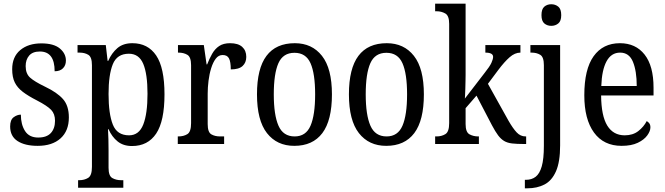

<svg xmlns="http://www.w3.org/2000/svg" viewBox="-20 -780 3601 1040"><path d="M184 10Q115 10 75 -16Q35 -42 35 -95Q35 -131 54 -145Q73 -159 93 -159Q93 -106 115.5 -70.5Q138 -35 187 -35Q233 -35 255.5 -59.5Q278 -84 278 -126Q278 -163 257 -185Q236 -207 180 -236Q133 -260 103.5 -282.5Q74 -305 60 -333.5Q46 -362 46 -405Q46 -472 89.5 -508.5Q133 -545 204 -545Q271 -545 304 -517.5Q337 -490 337 -452Q337 -426 321 -410Q305 -394 276 -394Q276 -501 196 -501Q157 -501 138 -479Q119 -457 119 -422Q119 -381 143 -359.5Q167 -338 223 -311Q290 -279 321.5 -243Q353 -207 353 -144Q353 -71 308 -30.5Q263 10 184 10Z M403 237V196H410Q437 196 457.5 183.5Q478 171 478 124V-427Q478 -471 458.5 -483Q439 -495 411 -495H400V-536H553L563 -450H566Q585 -493 616 -519.5Q647 -546 697 -546Q781 -546 826 -479.5Q871 -413 871 -269Q871 -124 826 -56.5Q781 11 695 11Q648 11 617 -14Q586 -39 568 -80H565Q568 -28 568 34V129Q568 173 588.5 184.5Q609 196 635 196H648V237ZM679 -47Q733 -47 756 -105.5Q779 -164 779 -272Q779 -379 756 -434Q733 -489 678 -489Q614 -489 591 -432Q568 -375 568 -271Q568 -164 591 -105.5Q614 -47 679 -47Z M943 0V-41H946Q975 -41 995 -53.5Q1015 -66 1015 -113V-427Q1015 -471 995 -483Q975 -495 947 -495H944V-536H1084L1099 -431H1102Q1114 -462 1129 -488.5Q1144 -515 1167 -530.5Q1190 -546 1226 -546Q1270 -546 1292 -526Q1314 -506 1314 -472Q1314 -441 1294 -422.5Q1274 -404 1230 -404Q1230 -445 1220.5 -463.5Q1211 -482 1186 -482Q1164 -482 1149 -462.5Q1134 -443 1124 -411Q1114 -379 1109.5 -342.5Q1105 -306 1105 -273V-108Q1105 -64 1124.5 -52.5Q1144 -41 1172 -41H1194V0Z M1574 10Q1480 10 1426 -59Q1372 -128 1372 -269Q1372 -409 1423.5 -477.5Q1475 -546 1577 -546Q1670 -546 1724 -477.5Q1778 -409 1778 -269Q1778 -128 1726 -59Q1674 10 1574 10ZM1576 -41Q1637 -41 1662 -99Q1687 -157 1687 -269Q1687 -381 1662 -437.5Q1637 -494 1575 -494Q1513 -494 1488 -437.5Q1463 -381 1463 -269Q1463 -157 1488.5 -99Q1514 -41 1576 -41Z M2072 10Q1978 10 1924 -59Q1870 -128 1870 -269Q1870 -409 1921.5 -477.5Q1973 -546 2075 -546Q2168 -546 2222 -477.5Q2276 -409 2276 -269Q2276 -128 2224 -59Q2172 10 2072 10ZM2074 -41Q2135 -41 2160 -99Q2185 -157 2185 -269Q2185 -381 2160 -437.5Q2135 -494 2073 -494Q2011 -494 1986 -437.5Q1961 -381 1961 -269Q1961 -157 1986.5 -99Q2012 -41 2074 -41Z M2337 0V-41H2345Q2372 -41 2392.5 -53.5Q2413 -66 2413 -113V-651Q2413 -695 2392 -707Q2371 -719 2345 -719H2337V-760H2502V-375Q2502 -361 2501.5 -340.5Q2501 -320 2500.5 -298.5Q2500 -277 2499 -262Q2498 -247 2498 -246L2605 -385Q2633 -420 2642 -440Q2651 -460 2651 -472Q2651 -495 2609 -495V-536H2799V-495Q2769 -495 2740.5 -470Q2712 -445 2679 -401L2623 -326L2735 -125Q2758 -85 2778.5 -63Q2799 -41 2827 -41H2830V0H2818Q2779 0 2753.5 -3Q2728 -6 2710.5 -16.5Q2693 -27 2678 -47Q2663 -67 2645 -101L2561 -262L2502 -194V-108Q2502 -64 2523 -52.5Q2544 -41 2570 -41H2574V0Z M2966 -640Q2944 -640 2928.5 -653Q2913 -666 2913 -698Q2913 -731 2928.5 -744Q2944 -757 2966 -757Q2988 -757 3004 -744Q3020 -731 3020 -698Q3020 -666 3004 -653Q2988 -640 2966 -640ZM2823 240V194H2829Q2860 194 2881.5 177.5Q2903 161 2914.5 121Q2926 81 2926 10V-427Q2926 -471 2906.5 -483Q2887 -495 2859 -495H2853V-536H3014V8Q3014 97 2991.5 148Q2969 199 2929 219.5Q2889 240 2837 240Z M3347 10Q3250 10 3197.5 -62Q3145 -134 3145 -264Q3145 -405 3195.5 -475.5Q3246 -546 3338 -546Q3423 -546 3471.5 -484.5Q3520 -423 3520 -305V-263H3236Q3237 -152 3269.5 -99.5Q3302 -47 3364 -47Q3408 -47 3437.5 -70Q3467 -93 3483 -124Q3491 -120 3497 -112Q3503 -104 3503 -90Q3503 -70 3486 -46.5Q3469 -23 3434.5 -6.5Q3400 10 3347 10ZM3429 -314Q3429 -395 3408.5 -445Q3388 -495 3339 -495Q3291 -495 3265.5 -448Q3240 -401 3237 -314Z"/></svg>

Font: Noto Serif Sinhala Condensed
Style: Regular
Weight: 400
Width: 3
Designer: Jelle Bosma - Monotype Design Team
Foundry: Monotype Imaging Inc.
Version: Version 2.007; ttfautohint (v1.8.4.7-5d5b)